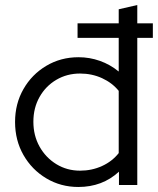

<svg xmlns="http://www.w3.org/2000/svg" viewBox="-20 -737 629 765"><path d="M292 8Q222.1 8 164.5 -26.4Q106.9 -60.8 73.4 -119.5Q40 -178.2 40 -251Q40 -323.6 73.4 -382Q106.8 -440.5 164.4 -474.7Q222 -509 293 -509Q336.9 -509 377.9 -494.5Q419 -480 453 -452V-586H289V-644H453V-700L527 -717V-644H589V-586H527V0H454V-53Q388 8 292 8ZM299 -57Q346 -57 386.5 -75.5Q427 -94 453 -127V-375Q427 -407 386.7 -425.5Q346.4 -444 299 -444Q246.8 -444 204.4 -419Q162 -394 137.5 -350.5Q113 -307 113 -252Q113 -197 137.6 -152.9Q162.3 -108.8 204.6 -82.9Q246.9 -57 299 -57Z"/></svg>

Font: Red Hat Display VF
Style: Regular
Weight: 300
Designer: Pentagram, MCKL
Foundry: Pentagram, MCKL
Version: Version 1.023